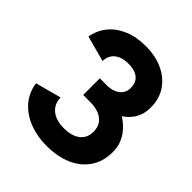

<svg xmlns="http://www.w3.org/2000/svg" viewBox="-203 -871 1020 1020"><g transform="rotate(45 307.5 -361.0)"><path d="M307 -441.4H255.1V-316.4H307Q348.5 -316.4 376.5 -304.1Q404.5 -291.8 418.6 -269.6Q432.6 -247.4 432.6 -217.5Q432.6 -187.6 418.6 -165.4Q404.5 -143.2 376.5 -130.9Q348.5 -118.6 307 -118.6Q265.5 -118.6 237.2 -132Q208.8 -145.5 194.3 -168.9Q179.8 -192.3 179.8 -222.2L34 -183.1Q43.2 -120.3 81.7 -76.6Q120.2 -32.9 179.2 -10.1Q238.1 12.7 307 12.7Q389.1 12.7 450.7 -13.9Q512.4 -40.5 546.7 -91.3Q581.1 -142.1 581.1 -214.4Q581.1 -251 569.3 -279.4Q557.6 -307.8 540.4 -328.6Q523.2 -349.4 506.6 -362.5Q490 -375.5 480.1 -381.3Q488.1 -386.6 500.7 -397.3Q513.3 -407.9 526.2 -424.8Q539.1 -441.6 547.8 -466.3Q556.4 -491 556.4 -524.4Q556.4 -587.7 524.8 -635.2Q493.1 -682.6 437 -709Q380.9 -735.4 307 -735.4Q236 -735.4 182.7 -712.5Q129.3 -689.7 96.9 -649.3Q64.5 -608.8 55.2 -555.7L200.4 -516.6Q200.4 -541.8 212.4 -561.5Q224.3 -581.2 248.1 -592.6Q271.9 -604.1 307 -604.1Q342.7 -604.1 364.8 -593.8Q386.9 -583.5 397.5 -565Q408 -546.5 408 -521.3Q408 -496.3 395 -478.4Q381.9 -460.5 359.4 -451Q336.8 -441.4 307 -441.4Z"/></g></svg>

Font: Giphurs SC
Style: Regular
Weight: 400
Version: Version 0.920